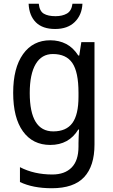

<svg xmlns="http://www.w3.org/2000/svg" viewBox="-20 -760 599 1020"><path d="M247 -546Q294 -546 331.5 -526.5Q369 -507 396 -465H401L412 -536H482V8Q482 122 427 181Q372 240 255 240Q155 240 86 207V128Q161 167 258 167Q324 167 360.5 130Q397 93 397 19V0Q397 -14 398 -36Q399 -58 400 -72H396Q346 10 247 10Q154 10 102 -62Q50 -134 50 -267Q50 -399 102.5 -472.5Q155 -546 247 -546ZM261 -473Q201 -473 169.5 -419.5Q138 -366 138 -266Q138 -62 263 -62Q332 -62 364.5 -106.5Q397 -151 397 -246V-268Q397 -377 364.5 -425Q332 -473 261 -473ZM418 -740Q415 -680 377 -643Q339 -606 273 -606Q206 -606 170.5 -641.5Q135 -677 132 -740H186Q190 -701 212.5 -687.5Q235 -674 275 -674Q311 -674 335.5 -688Q360 -702 365 -740Z"/></svg>

Font: Noto Sans Hebrew SemiCondensed
Style: Regular
Weight: 400
Width: 4
Designer: Monotype Design Team
Foundry: Monotype Imaging Inc.
Version: Version 2.004; ttfautohint (v1.8.4.7-5d5b)